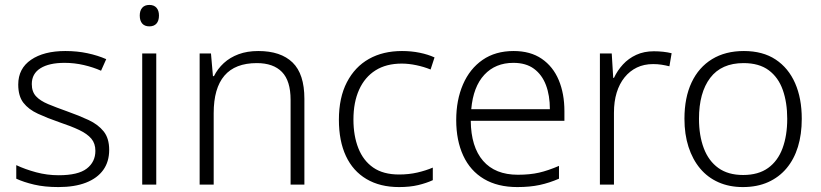

<svg xmlns="http://www.w3.org/2000/svg" viewBox="-20 -749 3330 779"><path d="M423 -141Q423 -93 399 -59.5Q375 -26 329 -8Q283 10 217 10Q161 10 118.5 0Q76 -10 46 -24V-79Q82 -62 126.5 -50Q171 -38 218 -38Q297 -38 332 -65Q367 -92 367 -137Q367 -167 350.5 -186.5Q334 -206 301.5 -221.5Q269 -237 221 -253Q172 -270 134 -287.5Q96 -305 75 -332Q54 -359 54 -406Q54 -471 106 -506.5Q158 -542 245 -542Q293 -542 335 -533Q377 -524 411 -509L390 -462Q359 -476 320.5 -485Q282 -494 242 -494Q179 -494 144 -472Q109 -450 109 -408Q109 -377 126 -358.5Q143 -340 175.5 -326.5Q208 -313 253 -297Q301 -280 339.5 -262Q378 -244 400.5 -216Q423 -188 423 -141Z M614 -532V0H557V-532ZM586 -729Q605 -729 615 -717.5Q625 -706 625 -686Q625 -665 615 -653.5Q605 -642 586 -642Q567 -642 557 -653.5Q547 -665 547 -686Q547 -706 557 -717.5Q567 -729 586 -729Z M1028 -542Q1119 -542 1167 -495.5Q1215 -449 1215 -348V0H1159V-344Q1159 -421 1124 -457Q1089 -493 1022 -493Q934 -493 890.5 -442Q847 -391 847 -290V0H790V-532H836L844 -440H848Q863 -470 888 -493Q913 -516 948 -529Q983 -542 1028 -542Z M1599 10Q1522 10 1467 -22.5Q1412 -55 1383.5 -116Q1355 -177 1355 -263Q1355 -353 1387.5 -415.5Q1420 -478 1477 -510Q1534 -542 1611 -542Q1649 -542 1683 -535Q1717 -528 1743 -516L1727 -467Q1700 -478 1669 -484.5Q1638 -491 1610 -491Q1547 -491 1503.5 -463.5Q1460 -436 1437 -385Q1414 -334 1414 -264Q1414 -198 1434 -147.5Q1454 -97 1494.5 -69Q1535 -41 1599 -41Q1639 -41 1673.5 -49Q1708 -57 1736 -69V-18Q1710 -6 1676.5 2Q1643 10 1599 10Z M2064 -542Q2132 -542 2178 -510.5Q2224 -479 2247 -424Q2270 -369 2270 -298V-259H1890Q1891 -153 1940 -96.5Q1989 -40 2081 -40Q2130 -40 2167 -48.5Q2204 -57 2248 -76V-24Q2209 -7 2169.5 1.5Q2130 10 2079 10Q1999 10 1943.5 -23Q1888 -56 1859.5 -117.5Q1831 -179 1831 -262Q1831 -343 1858.5 -406.5Q1886 -470 1938 -506Q1990 -542 2064 -542ZM2063 -494Q1990 -494 1945 -445.5Q1900 -397 1892 -306H2211Q2211 -362 2195 -404Q2179 -446 2146.5 -470Q2114 -494 2063 -494Z M2633 -541Q2652 -541 2670.5 -539Q2689 -537 2705 -533L2696 -480Q2680 -484 2664 -486.5Q2648 -489 2630 -489Q2593 -489 2564 -475Q2535 -461 2514 -435Q2493 -409 2482 -373Q2471 -337 2471 -292V0H2414V-532H2462L2468 -433H2471Q2485 -463 2507.5 -487.5Q2530 -512 2561.5 -526.5Q2593 -541 2633 -541Z M3233 -267Q3233 -204 3217.5 -153.5Q3202 -103 3171.5 -66.5Q3141 -30 3096.5 -10Q3052 10 2994 10Q2939 10 2895 -9.5Q2851 -29 2820.5 -65.5Q2790 -102 2773.5 -153Q2757 -204 2757 -267Q2757 -353 2786 -414.5Q2815 -476 2869 -509Q2923 -542 2998 -542Q3075 -542 3127 -507.5Q3179 -473 3206 -411.5Q3233 -350 3233 -267ZM2816 -267Q2816 -199 2835.5 -147.5Q2855 -96 2894.5 -67.5Q2934 -39 2995 -39Q3057 -39 3096.5 -67.5Q3136 -96 3155 -147.5Q3174 -199 3174 -267Q3174 -333 3156 -384Q3138 -435 3099 -464Q3060 -493 2997 -493Q2907 -493 2861.5 -433Q2816 -373 2816 -267Z"/></svg>

Font: Noto Sans Khmer Light
Style: Regular
Weight: 300
Version: Version 2.003